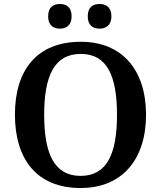

<svg xmlns="http://www.w3.org/2000/svg" viewBox="-20 -935 810 965"><path d="M481 -791C511 -791 540 -807 540 -853C540 -900 511 -915 481 -915C448 -915 421 -900 421 -853C421 -807 448 -791 481 -791ZM281 -791C312 -791 340 -807 340 -853C340 -900 312 -915 281 -915C249 -915 222 -900 222 -853C222 -807 249 -791 281 -791ZM385 10C597 10 714 -137 714 -358C714 -580 597 -725 386 -725C163 -725 55 -580 55 -359C55 -137 163 10 385 10ZM385 -51C252 -51 202 -164 202 -358C202 -552 252 -664 386 -664C519 -664 568 -552 568 -358C568 -164 519 -51 385 -51Z"/></svg>

Font: Noto Serif Devanagari SemiBold
Style: Regular
Weight: 600
Designer: Universal Thirst, Indian Type Foundry and the Monotype Design Team
Foundry: Monotype Imaging Inc.
Version: Version 2.004